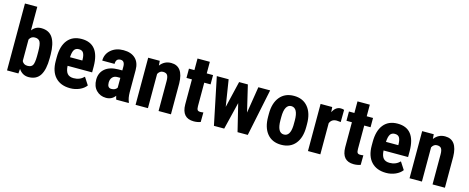

<svg xmlns="http://www.w3.org/2000/svg" viewBox="-38 -1410 5083 2079"><g transform="rotate(15 2504.0 -370.0)"><path d="M324.2 -281.7Q324.2 -365.2 308.1 -393.8Q292 -422.4 250 -422.4Q208 -422.4 188.5 -382.8V-142.1Q207 -105 250 -105Q293 -105 308.1 -130.9Q323.2 -156.7 324.2 -231.4ZM462.4 -247.1Q462.4 -118.7 421.4 -54.4Q380.4 9.8 292.5 9.8Q223.6 9.8 182.1 -52.2L177.7 0H50.3V-750H188.5V-485.4Q227.5 -538.1 291.5 -538.1Q379.4 -538.1 420.4 -474.4Q461.4 -410.6 462.4 -287.6Z M810.1 -314.5V-327.1Q809.1 -374.5 794.4 -398.9Q779.8 -423.3 743.7 -423.3Q707.5 -423.3 691.2 -397.5Q674.8 -371.6 671.9 -314.5ZM744.6 -538.1Q943.8 -538.1 945.8 -285.6V-217.8H670.9Q673.8 -159.2 696.8 -132.1Q719.7 -105 767.6 -105Q836.9 -105 883.3 -152.3L937.5 -68.8Q912.1 -33.7 863.8 -12Q815.4 9.8 758.8 9.8Q652.3 9.8 592.8 -53.7Q533.2 -117.2 533.2 -235.4V-277.3Q533.2 -402.3 587.9 -470.2Q642.6 -538.1 744.6 -538.1Z M1147.5 -157.2Q1147.5 -98.6 1192.4 -98.6Q1237.3 -98.6 1256.3 -129.9V-239.7H1223.1Q1188 -239.7 1167.7 -217.3Q1147.5 -194.8 1147.5 -157.2ZM1256.3 -365.2Q1256.3 -430.2 1208.5 -430.2Q1156.7 -430.2 1156.7 -369.6H1018.6Q1018.6 -442.9 1073.5 -490.5Q1128.4 -538.1 1213.9 -538.1Q1299.3 -538.1 1346.9 -492.9Q1394.5 -447.8 1394.5 -363.8V-115.2Q1395.5 -46.9 1414.1 -8.3V0H1274.9Q1269 -12.2 1263.2 -41Q1226.1 9.8 1161.1 9.8Q1096.2 9.8 1052.5 -34.2Q1008.8 -78.1 1008.8 -154.3Q1008.8 -230.5 1061.8 -276.1Q1114.7 -321.8 1214.4 -322.8H1256.3Z M1747.6 -538.1Q1883.8 -538.1 1887.7 -347.2V0H1749V-336.9Q1749 -381.8 1735.6 -402.1Q1722.2 -422.4 1686.5 -422.4Q1650.9 -422.4 1629.9 -383.8V0H1491.2V-528.3H1621.1L1625 -476.1Q1671.9 -538.1 1747.6 -538.1Z M2147.5 -658.2V-528.3H2218.3V-424.3H2147.5V-162.1Q2147.5 -130.9 2155.8 -119.1Q2164.1 -107.4 2186.5 -107.4Q2209 -107.4 2221.7 -110.8L2220.7 -3.4Q2185.5 9.8 2144.5 9.8Q2010.7 9.8 2009.3 -143.6V-424.3H1948.2V-528.3H2009.3V-658.2Z M2678.7 -231.9 2726.1 -528.3H2858.4L2749 0H2634.3L2559.6 -305.7L2484.9 0H2369.6L2260.3 -528.3H2393.1L2439.9 -231.4L2510.3 -528.3H2608.4Z M3124 -423.3Q3088.9 -423.3 3069.1 -388.4Q3049.3 -353.5 3049.3 -281.2V-246.6Q3049.3 -105 3125 -105Q3194.8 -105 3200.2 -223.1L3200.7 -281.2Q3200.7 -423.3 3124 -423.3ZM2910.6 -281.2Q2910.6 -401.4 2967.3 -469.7Q3023.9 -538.1 3124.5 -538.1Q3225.1 -538.1 3281.7 -469.7Q3338.4 -401.4 3338.4 -280.3V-246.6Q3338.4 -126 3282.2 -58.1Q3226.1 9.8 3124.5 9.8Q3022.9 9.8 2966.8 -58.3Q2910.6 -126.5 2910.6 -247.6Z M3562.5 0H3423.8V-528.3H3554.2L3558.1 -471.2Q3590.8 -538.1 3648.4 -538.1Q3671.9 -538.1 3686.5 -531.7L3685.1 -395L3639.2 -398.9Q3582.5 -398.9 3562.5 -349.1Z M3940.9 -658.2V-528.3H4011.7V-424.3H3940.9V-162.1Q3940.9 -130.9 3949.2 -119.1Q3957.5 -107.4 3980 -107.4Q4002.4 -107.4 4015.1 -110.8L4014.2 -3.4Q3979 9.8 3938 9.8Q3804.2 9.8 3802.7 -143.6V-424.3H3741.7V-528.3H3802.7V-658.2Z M4352.1 -314.5V-327.1Q4351.1 -374.5 4336.4 -398.9Q4321.8 -423.3 4285.6 -423.3Q4249.5 -423.3 4233.2 -397.5Q4216.8 -371.6 4213.9 -314.5ZM4286.6 -538.1Q4485.8 -538.1 4487.8 -285.6V-217.8H4212.9Q4215.8 -159.2 4238.8 -132.1Q4261.7 -105 4309.6 -105Q4378.9 -105 4425.3 -152.3L4479.5 -68.8Q4454.1 -33.7 4405.8 -12Q4357.4 9.8 4300.8 9.8Q4194.3 9.8 4134.8 -53.7Q4075.2 -117.2 4075.2 -235.4V-277.3Q4075.2 -402.3 4129.9 -470.2Q4184.6 -538.1 4286.6 -538.1Z M4818.8 -538.1Q4955.1 -538.1 4959 -347.2V0H4820.3V-336.9Q4820.3 -381.8 4806.9 -402.1Q4793.5 -422.4 4757.8 -422.4Q4722.2 -422.4 4701.2 -383.8V0H4562.5V-528.3H4692.4L4696.3 -476.1Q4743.2 -538.1 4818.8 -538.1Z"/></g></svg>

Font: RobotoCondensed-Bold
Style: Bold
Weight: 700
Designer: Google
Version: Version 2.001240; 2014